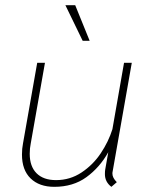

<svg xmlns="http://www.w3.org/2000/svg" viewBox="-20 -713 582 743"><path d="M415 -41Q415 -25 432 -8L411 10Q386 -9 386 -39Q386 -50 387 -56L399 -124Q366 -65 314.5 -27.5Q263 10 190 10Q132 10 98.5 -22.5Q65 -55 65 -115Q65 -138 69 -158L124 -470H154L99 -158Q95 -139 95 -118Q95 -69 121.5 -42.5Q148 -16 197 -16Q251 -16 295.5 -45.5Q340 -75 370 -120Q400 -165 415 -213L460 -470H490L416 -50Q415 -47 415 -41ZM233 -693H271L327 -555H300Z"/></svg>

Font: KoHo ExtraLight
Style: Italic
Weight: 275
Italic angle: -10°
Version: Version 1.000; ttfautohint (v1.6)